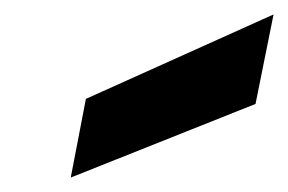

<svg xmlns="http://www.w3.org/2000/svg" viewBox="-20 -839 399 266"><path d="M359 -819 334 -695 78 -593 99 -702Z"/></svg>

Font: Albert Sans ExtraBold
Style: Italic
Weight: 800
Italic angle: -11.25°
Designer: Andreas Rasmussen
Foundry: a.Foundry
Version: Version 1.025